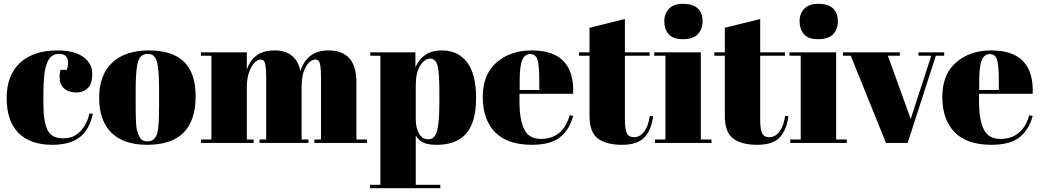

<svg xmlns="http://www.w3.org/2000/svg" viewBox="-20 -751 5473 1009"><path d="M290 -468Q246 -468 227 -420Q208 -372 208 -261V-209Q208 -110 230 -67Q252 -24 311 -24Q370 -24 405 -64Q440 -104 450 -155L468 -153Q449 -67 398 -29Q346 10 255 10Q139 10 77 -52.5Q15 -115 15 -235.5Q15 -356 85.5 -421Q156 -486 282 -486Q371 -486 418 -451.5Q465 -417 465 -365Q465 -313 442.5 -289Q420 -265 380.5 -265Q341 -265 317 -286Q293 -307 293 -348Q293 -366 298 -384H331Q338 -404 338 -420Q338 -468 290 -468Z M816 -197V-282Q816 -379 805.5 -423.5Q795 -468 757 -468Q735 -468 721.5 -455.5Q708 -443 702 -414Q693 -369 693 -277V-199Q693 -90 699.5 -68Q706 -46 713 -32Q724 -8 756 -8Q795 -8 807 -53Q816 -85 816 -197ZM1008 -245Q1008 10 754 10Q629 10 565 -54Q501 -118 501 -237.5Q501 -357 569.5 -421.5Q638 -486 762 -486Q886 -486 947 -426.5Q1008 -367 1008 -245Z M1036 -476H1277V-384Q1310 -486 1422.5 -486Q1535 -486 1559 -378Q1594 -486 1706 -486Q1853 -486 1853 -319V-18H1909V0H1632V-18H1667V-343Q1667 -419 1654 -432Q1648 -438 1638 -438Q1609 -438 1587 -399Q1565 -360 1565 -300V-18H1601V0H1344V-18H1379V-343Q1379 -419 1366 -432Q1360 -438 1350 -438Q1322 -438 1299.5 -395.5Q1277 -353 1277 -294V-18H1313V0H1036V-18H1091V-458H1036Z M2165 -305V-122Q2165 -79 2182 -49Q2199 -19 2232 -19Q2265 -19 2277 -63Q2289 -107 2289 -217V-269Q2289 -372 2279 -407.5Q2269 -443 2240 -443Q2211 -443 2188 -405.5Q2165 -368 2165 -305ZM2163 -476V-397Q2202 -486 2301 -486Q2387 -486 2434.5 -424Q2482 -362 2482 -236Q2482 -110 2430.5 -50Q2379 10 2276 10Q2228 10 2204 -2Q2180 -14 2165 -39V220H2294V238H1924V220H1979V-458H1926V-476Z M2774 -486Q3001 -486 2992 -258H2710V-219Q2710 -121 2735 -71Q2760 -21 2822 -21Q2938 -21 2974 -145L2992 -142Q2973 -70 2923.5 -30Q2874 10 2775 10Q2646 10 2581.5 -56.5Q2517 -123 2517 -241.5Q2517 -360 2589.5 -423Q2662 -486 2774 -486ZM2711 -278H2814V-327Q2814 -408 2804.5 -437.5Q2795 -467 2766.5 -467Q2738 -467 2724.5 -435.5Q2711 -404 2711 -327Z M3078 -143V-458H3023V-476H3078V-605L3264 -651V-476H3394V-458H3264V-121Q3264 -74 3273.5 -52Q3283 -30 3313 -30Q3343 -30 3365.5 -60Q3388 -90 3395 -142L3412 -140Q3404 -71 3368 -30.5Q3332 10 3249 10Q3166 10 3122 -23Q3078 -56 3078 -143Z M3569 -545Q3516 -545 3493.5 -572Q3471 -599 3471 -639Q3471 -679 3495.5 -705Q3520 -731 3570 -731Q3620 -731 3646 -707.5Q3672 -684 3672 -640.5Q3672 -597 3647 -571Q3622 -545 3569 -545ZM3418 -476H3663V-18H3719V0H3422V-18H3477V-458H3418Z M3789 -143V-458H3734V-476H3789V-605L3975 -651V-476H4105V-458H3975V-121Q3975 -74 3984.5 -52Q3994 -30 4024 -30Q4054 -30 4076.5 -60Q4099 -90 4106 -142L4123 -140Q4115 -71 4079 -30.5Q4043 10 3960 10Q3877 10 3833 -23Q3789 -56 3789 -143Z M4280 -545Q4227 -545 4204.5 -572Q4182 -599 4182 -639Q4182 -679 4206.5 -705Q4231 -731 4281 -731Q4331 -731 4357 -707.5Q4383 -684 4383 -640.5Q4383 -597 4358 -571Q4333 -545 4280 -545ZM4129 -476H4374V-18H4430V0H4133V-18H4188V-458H4129Z M4410 -458V-476H4709V-458H4646L4766 -126L4874 -458H4807V-476H4942V-458H4898L4750 0H4636L4451 -458Z M5189 -486Q5416 -486 5407 -258H5125V-219Q5125 -121 5150 -71Q5175 -21 5237 -21Q5353 -21 5389 -145L5407 -142Q5388 -70 5338.5 -30Q5289 10 5190 10Q5061 10 4996.5 -56.5Q4932 -123 4932 -241.5Q4932 -360 5004.5 -423Q5077 -486 5189 -486ZM5126 -278H5229V-327Q5229 -408 5219.5 -437.5Q5210 -467 5181.5 -467Q5153 -467 5139.5 -435.5Q5126 -404 5126 -327Z"/></svg>

Font: Abril Fatface
Style: Regular
Weight: 400
Designer: Veronika Burian, Jos Scaglione
Foundry: TypeTogether
Version: Version 1.001